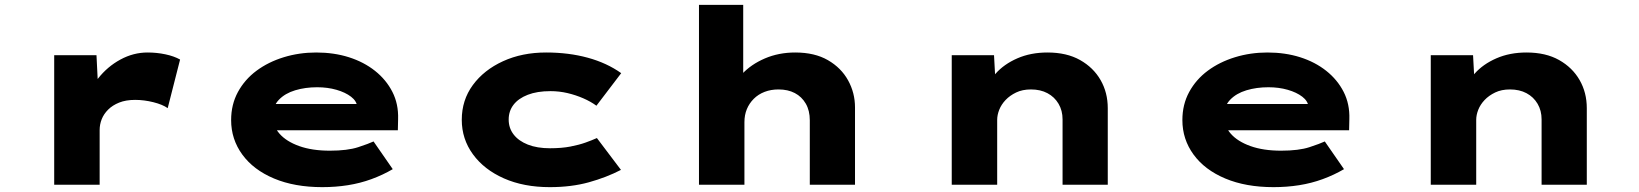

<svg xmlns="http://www.w3.org/2000/svg" viewBox="-20 -760 6744 790"><path d="M203 0V-533H377L387 -332L328 -328Q345 -388 383.5 -437Q422 -486 475.5 -515Q529 -544 587 -544Q625 -544 660.5 -536.5Q696 -529 721 -515L670 -315Q649 -330 611 -339.5Q573 -349 536 -349Q498 -349 470.5 -338Q443 -327 425 -309Q407 -291 398.5 -269.5Q390 -248 390 -225V0Z M1306 10Q1192 10 1107.5 -25.5Q1023 -61 977 -124Q931 -187 931 -266Q931 -330 959 -381.5Q987 -433 1035.5 -469Q1084 -505 1147.5 -524.5Q1211 -544 1281 -544Q1354 -544 1415.5 -524.5Q1477 -505 1523 -468.5Q1569 -432 1594.5 -382Q1620 -332 1618 -270L1617 -224H1057L1034 -332H1468L1450 -301V-320Q1448 -344 1424.5 -362Q1401 -380 1364.5 -390.5Q1328 -401 1285 -401Q1236 -401 1194.5 -388.5Q1153 -376 1127.5 -349.5Q1102 -323 1102 -281Q1102 -242 1130 -210Q1158 -178 1211 -159Q1264 -140 1337 -140Q1410 -140 1454 -154.5Q1498 -169 1517 -178L1596 -64Q1555 -40 1508.5 -23Q1462 -6 1411.5 2Q1361 10 1306 10Z M2242 10Q2135 10 2053.5 -26Q1972 -62 1926 -125Q1880 -188 1880 -267Q1880 -348 1925.5 -410Q1971 -472 2049.5 -508Q2128 -544 2227 -544Q2320 -544 2398.5 -522.5Q2477 -501 2536 -459L2434 -325Q2411 -342 2380 -355.5Q2349 -369 2315 -377Q2281 -385 2245 -385Q2190 -385 2151.5 -370Q2113 -355 2093 -329Q2073 -303 2073 -268Q2073 -233 2093.5 -206.5Q2114 -180 2152 -165Q2190 -150 2243 -150Q2291 -150 2327 -157Q2363 -164 2389.5 -173.5Q2416 -183 2436 -192L2535 -61Q2475 -30 2403 -10Q2331 10 2242 10Z M2856 0V-740H3038V-385L2985 -365Q2996 -415 3033 -455Q3070 -495 3127 -519.5Q3184 -544 3252 -544Q3332 -544 3386.5 -512.5Q3441 -481 3469.5 -429.5Q3498 -378 3498 -318V0H3312V-265Q3312 -305 3295.5 -333.5Q3279 -362 3250.5 -377Q3222 -392 3183 -392Q3152 -392 3126 -382Q3100 -372 3081.5 -353.5Q3063 -335 3053 -311Q3043 -287 3043 -257V0H2950Q2903 0 2879.5 0Q2856 0 2856 0Z M3896 0V-533H4070L4078 -385L4029 -373Q4042 -418 4076.5 -457Q4111 -496 4166 -520Q4221 -544 4290 -544Q4369 -544 4424 -513Q4479 -482 4508.5 -430.5Q4538 -379 4538 -315V0H4352V-269Q4352 -305 4335.5 -333Q4319 -361 4290 -376.5Q4261 -392 4222 -392Q4187 -392 4161 -379.5Q4135 -367 4117.5 -348.5Q4100 -330 4091.5 -308.5Q4083 -287 4083 -267V0H3990Q3943 0 3919.5 0Q3896 0 3896 0Z M5220 10Q5106 10 5021.5 -25.5Q4937 -61 4891 -124Q4845 -187 4845 -266Q4845 -330 4873 -381.5Q4901 -433 4949.5 -469Q4998 -505 5061.5 -524.5Q5125 -544 5195 -544Q5268 -544 5329.5 -524.5Q5391 -505 5437 -468.5Q5483 -432 5508.5 -382Q5534 -332 5532 -270L5531 -224H4971L4948 -332H5382L5364 -301V-320Q5362 -344 5338.5 -362Q5315 -380 5278.5 -390.5Q5242 -401 5199 -401Q5150 -401 5108.5 -388.5Q5067 -376 5041.5 -349.5Q5016 -323 5016 -281Q5016 -242 5044 -210Q5072 -178 5125 -159Q5178 -140 5251 -140Q5324 -140 5368 -154.5Q5412 -169 5431 -178L5510 -64Q5469 -40 5422.5 -23Q5376 -6 5325.5 2Q5275 10 5220 10Z M5867 0V-533H6041L6049 -385L6000 -373Q6013 -418 6047.5 -457Q6082 -496 6137 -520Q6192 -544 6261 -544Q6340 -544 6395 -513Q6450 -482 6479.5 -430.5Q6509 -379 6509 -315V0H6323V-269Q6323 -305 6306.5 -333Q6290 -361 6261 -376.5Q6232 -392 6193 -392Q6158 -392 6132 -379.5Q6106 -367 6088.5 -348.5Q6071 -330 6062.5 -308.5Q6054 -287 6054 -267V0H5961Q5914 0 5890.5 0Q5867 0 5867 0Z"/></svg>

Font: Lexend Zetta ExtraBold
Style: Regular
Weight: 800
Designer: Bonnie Shaver-Troup, Thomas Jockin
Foundry: Lexend
Version: Version 1.007